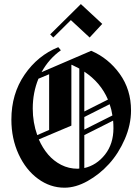

<svg xmlns="http://www.w3.org/2000/svg" viewBox="-20 -883 668 928"><path d="M237.5 -701.7 222.5 -716.7 370.8 -863.3 474.2 -767.5 413.3 -701.7 322.5 -785.8ZM165.8 -502.5Q138.3 -435.8 138.3 -358.3Q138.3 -290.8 160 -230L217.5 -255Q217.5 -300 217.5 -389.6Q217.5 -479.2 217.5 -524.2ZM180.8 -534.2 420.8 -637.5Q504.2 -601.7 558.8 -525.8Q613.3 -450 613.3 -349.2Q613.3 -280 583.3 -210.8Q553.3 -141.7 507.1 -90.8Q460.8 -40 403.3 -7.9Q345.8 24.2 291.7 24.2Q222.5 24.2 163.8 -18.8Q105 -61.7 70 -137.5Q35 -213.3 35 -305Q35 -429.2 98.8 -522.1Q162.5 -615 261.7 -655L274.2 -640Q216.7 -599.2 180.8 -534.2ZM167.5 -209.2Q185.8 -167.5 212.5 -136.2Q239.2 -105 275.8 -86.2Q312.5 -67.5 355 -67.5Q359.2 -67.5 363.3 -68.3Q363.3 -148.3 363.3 -309.6Q363.3 -470.8 363.3 -551.7Q345.8 -560.8 326.7 -570L325 -569.2V-275.8ZM387.5 -70.8Q446.7 -84.2 487.5 -135.8Q528.3 -187.5 528.3 -263.3Q528.3 -282.5 526.7 -300L387.5 -230Q387.5 -203.3 387.5 -150.4Q387.5 -97.5 387.5 -70.8ZM387.5 -536.7Q387.5 -505 387.5 -440.4Q387.5 -375.8 387.5 -344.2L501.7 -401.7Q466.7 -484.2 387.5 -536.7ZM387.5 -317.5V-256.7L523.3 -325Q519.2 -353.3 510 -379.2Z"/></svg>

Font: Chomsky
Style: Regular
Weight: 400
Version: Version 2.3